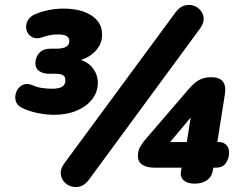

<svg xmlns="http://www.w3.org/2000/svg" viewBox="-20 -743 974 781"><path d="M200 -276Q169 -276 134 -283Q99 -290 70 -304Q49 -314 44 -332.5Q39 -351 46.5 -369.5Q54 -388 71 -397Q88 -406 111 -397Q130 -388 151.5 -385Q173 -382 190 -382Q219 -382 232.5 -390Q246 -398 246 -417Q246 -431 236.5 -437Q227 -443 204 -443H179Q156 -443 140 -453.5Q124 -464 124 -485Q124 -511 140 -528Q156 -545 186 -545H211Q235 -545 248.5 -552.5Q262 -560 262 -576Q262 -590 250.5 -596.5Q239 -603 216 -603Q197 -603 180.5 -599.5Q164 -596 151 -591Q127 -583 110 -592.5Q93 -602 88 -620Q83 -638 91.5 -657Q100 -676 125 -686Q148 -696 178 -702Q208 -708 238 -708Q309 -708 352 -680Q395 -652 395 -605Q397 -565 367 -534Q337 -503 290 -495V-504Q330 -497 353.5 -470.5Q377 -444 378 -407Q378 -369 355 -339.5Q332 -310 292 -293Q252 -276 200 -276ZM341 -11Q326 9 307 15Q288 21 269.5 15Q251 9 239.5 -5Q228 -19 227 -38Q226 -57 242 -79L695 -694Q710 -714 729 -720Q748 -726 766 -720.5Q784 -715 796 -700.5Q808 -686 808.5 -667Q809 -648 793 -626ZM772 4Q742 4 727 -9.5Q712 -23 716 -46L719 -61H608Q578 -61 559.5 -72.5Q541 -84 541 -109Q541 -131 550.5 -146.5Q560 -162 569 -173L748 -381Q768 -405 789 -417Q810 -429 839 -429Q872 -429 886 -412Q900 -395 895 -361L864 -165H873Q888 -165 900 -154Q912 -143 912 -122Q912 -99 899 -80Q886 -61 858 -61H848L845 -46Q841 -24 822 -10Q803 4 772 4ZM740 -165 760 -293H779L661 -152L657 -165Z"/></svg>

Font: Nunito ExtraLight Black
Style: Italic
Weight: 900
Italic angle: -9°
Version: Version 3.602